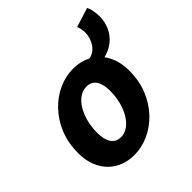

<svg xmlns="http://www.w3.org/2000/svg" viewBox="-185 -809 956 956"><g transform="rotate(-45 293.5 -330.5)"><path d="M453.9 -436.2 398 -485.4Q435.1 -491.1 457 -522.1Q479 -553.1 479.5 -593.7Q479.7 -602.7 477 -617Q474.2 -631.3 470.2 -640.6L572.4 -672.7Q579.9 -657.3 583.4 -637.2Q587 -617.1 587 -601Q587 -560.8 571.7 -527Q556.5 -493.1 526.9 -469.7Q497.3 -446.2 453.9 -436.2ZM222.1 12Q164.2 12 120.9 -13.3Q77.6 -38.6 53.6 -84.7Q29.5 -130.8 29.5 -192.5Q29.5 -264.4 53.3 -322.2Q77.1 -380.1 117.1 -421.7Q157.2 -463.4 206.6 -485.8Q256.1 -508.1 307.5 -508.1Q365.4 -508.1 408.8 -482.8Q452.1 -457.5 476.1 -411.4Q500.1 -365.3 500.1 -303.6Q500.1 -231.7 476.3 -173.9Q452.6 -116.1 412.5 -74.4Q372.5 -32.7 323 -10.4Q273.6 12 222.1 12ZM237.3 -98Q262.7 -98 285.2 -113.5Q307.7 -129 324.8 -156.5Q341.9 -184 351.8 -221Q361.7 -258 361.7 -300.9Q361.7 -346.9 344.5 -372.5Q327.3 -398.1 292.4 -398.1Q267.2 -398.1 244.6 -383Q222 -367.9 204.9 -340.4Q187.8 -313 177.9 -276Q167.9 -239 167.9 -195.2Q167.9 -150.3 185.5 -124.2Q203.1 -98 237.3 -98Z"/></g></svg>

Font: Source Sans Variable
Style: Italic
Weight: 200
Italic angle: -11°
Designer: Paul D. Hunt
Foundry: Adobe Systems Incorporated
Version: Version 3.006;hotconv 1.0.111;makeotfexe 2.5.65597